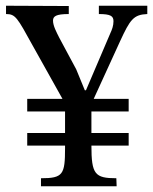

<svg xmlns="http://www.w3.org/2000/svg" viewBox="-20 -650 535 670"><path d="M387 0 386 -28C311 -28 299 -42 299 -142H429V-186H299V-261H429V-305H307L399 -506C434 -582 446 -599 494 -601V-630H325V-601C366 -601 376 -594 376 -576C376 -560 371 -547 365 -534L280 -335H276L246 -408L187 -518C177 -538 165 -560 165 -578C165 -593 175 -601 220 -601V-629L1 -630V-601C34 -601 40 -589 94 -491L198 -305H75V-261H207V-186H75V-142H207V-133C207 -41 200 -28 123 -28V0Z"/></svg>

Font: STIX Two Text
Style: Regular
Weight: 400
Designer: Ross Mills, John Hudson & Paul Hanslow, Tiro Typeworks Ltd; with prior portions MicroPress Inc., and Coen Hoffman.
Foundry: Tiro Typeworks Ltd
Version: Version 2.13 b171